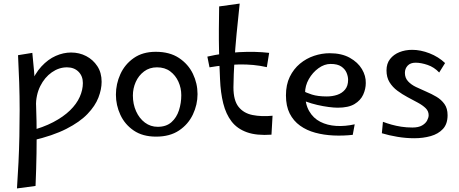

<svg xmlns="http://www.w3.org/2000/svg" viewBox="-20 -753 2571 1075"><path d="M75 302Q80 230 83.5 157Q87 84 88.5 10Q90 -64 90 -139Q90 -214 87.5 -290.5Q85 -367 81 -444L161 -457Q172 -353 177.5 -258.5Q183 -164 184.5 -74.5Q186 15 184.5 104.5Q183 194 179 288ZM160 34 142 -19Q221 -39 278 -69Q335 -99 372 -135Q409 -171 426.5 -210.5Q444 -250 444 -288Q444 -327 419.5 -351.5Q395 -376 355 -376Q310 -376 270 -348Q230 -320 205.5 -271Q181 -222 181 -157L119 -126Q125 -215 150 -278Q175 -341 212 -381Q249 -421 292 -440Q335 -459 378 -459Q424 -459 462.5 -439Q501 -419 525 -382.5Q549 -346 549 -295Q549 -253 531 -206.5Q513 -160 470 -115Q427 -70 351.5 -31.5Q276 7 160 34Z M854 12Q779 12 729 -22Q679 -56 654 -110Q629 -164 629 -223Q629 -283 654 -338Q679 -393 729 -428Q779 -463 852 -463Q930 -463 982 -428.5Q1034 -394 1060 -340Q1086 -286 1086 -226Q1086 -167 1060 -112Q1034 -57 982.5 -22.5Q931 12 854 12ZM863 -43Q911 -43 940 -69Q969 -95 982 -135.5Q995 -176 995 -220Q995 -260 979 -295.5Q963 -331 933 -353.5Q903 -376 859 -376Q817 -376 786.5 -353Q756 -330 740 -294Q724 -258 724 -218Q724 -170 742 -130Q760 -90 791.5 -66.5Q823 -43 863 -43Z M1500 1Q1417 7 1362.5 -12.5Q1308 -32 1276.5 -73Q1245 -114 1230 -174Q1215 -234 1212 -309Q1208 -394 1206.5 -462.5Q1205 -531 1205.5 -592Q1206 -653 1207 -717L1322 -733Q1312 -641 1304.5 -562Q1297 -483 1292.5 -410.5Q1288 -338 1287 -264Q1287 -191 1315.5 -155Q1344 -119 1394 -109Q1444 -99 1506 -105ZM1474 -377Q1400 -394 1316.5 -392Q1233 -390 1153 -376L1141 -436Q1227 -456 1318.5 -461Q1410 -466 1487 -457Z M1955 2Q1901 8 1847 5.5Q1793 3 1745 -10Q1697 -23 1660 -49.5Q1623 -76 1602 -117.5Q1581 -159 1581 -219Q1581 -279 1602.5 -323Q1624 -367 1659.5 -396.5Q1695 -426 1738.5 -440.5Q1782 -455 1826 -455Q1893 -455 1938.5 -429.5Q1984 -404 2006.5 -366Q2029 -328 2028 -288Q2028 -255 2013.5 -223Q1999 -191 1965 -170.5Q1931 -150 1871 -150Q1850 -150 1819.5 -154Q1789 -158 1756.5 -165.5Q1724 -173 1695.5 -183.5Q1667 -194 1650 -207L1674 -246Q1693 -234 1726.5 -223.5Q1760 -213 1810 -213Q1841 -213 1868 -222Q1895 -231 1912 -251.5Q1929 -272 1929 -306Q1929 -325 1920.5 -345.5Q1912 -366 1891 -380.5Q1870 -395 1831 -395Q1796 -395 1763 -371Q1730 -347 1709 -310Q1688 -273 1688 -232Q1688 -171 1711 -131Q1734 -91 1773.5 -71Q1813 -51 1862.5 -48Q1912 -45 1966 -57Z M2299 21Q2253 21 2205 13Q2157 5 2118 -7L2124 -71Q2148 -62 2173 -55Q2198 -48 2227 -43.5Q2256 -39 2289 -39Q2323 -39 2343 -50.5Q2363 -62 2371.5 -78.5Q2380 -95 2380 -108Q2380 -131 2363 -147.5Q2346 -164 2319 -178.5Q2292 -193 2262 -209Q2232 -225 2205 -245Q2178 -265 2161 -292.5Q2144 -320 2144 -359Q2144 -397 2164 -422.5Q2184 -448 2216.5 -461Q2249 -474 2288 -474Q2335 -474 2385 -454.5Q2435 -435 2472 -400L2439 -347Q2411 -377 2374 -389.5Q2337 -402 2307 -402Q2278 -402 2262.5 -385.5Q2247 -369 2247 -345Q2247 -317 2264.5 -298Q2282 -279 2309 -266Q2336 -253 2366.5 -240Q2397 -227 2424 -211Q2451 -195 2468.5 -170.5Q2486 -146 2486 -108Q2486 -59 2460 -31Q2434 -3 2391.5 9Q2349 21 2299 21Z"/></svg>

Font: Marhey Light Light
Style: Regular
Weight: 300
Version: Version 1.000